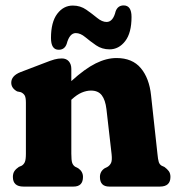

<svg xmlns="http://www.w3.org/2000/svg" viewBox="-20 -688 654 708"><path d="M243 -434V-389Q293 -434.5 332.8 -454.2Q372.5 -474 409.5 -474Q468 -474 499.2 -436.8Q530.5 -399.5 537 -336.5L560.5 -121.5Q562.5 -99.5 565.5 -90.5Q568.5 -81.5 576 -77L586 -72.5Q596.5 -65 602.5 -56.8Q608.5 -48.5 608.5 -35.5Q608.5 0 569.5 0H383Q348.5 0 348.5 -35.5Q348.5 -56 366 -67.5L377 -73Q385 -78 389.5 -87.2Q394 -96.5 391.5 -119.5L372.5 -285.5Q368.5 -319.5 355.2 -336.8Q342 -354 315.5 -354Q299 -354 281.2 -346.5Q263.5 -339 244 -321L243 -320V-121.5Q243 -97 246.2 -87.5Q249.5 -78 257.5 -73L268.5 -67.5Q286 -55.5 286 -35.5Q286 0 251 0H66.5Q27.5 0 27.5 -35.5Q27.5 -48.5 33.2 -57Q39 -65.5 49.5 -72.5L60 -77Q67.5 -81.5 71.5 -90.2Q75.5 -99 75.5 -121.5V-309.5Q75.5 -329 70.8 -336.5Q66 -344 57 -348L43 -351Q21.5 -363 21.5 -383Q21.5 -408.5 55.5 -422L144.5 -456Q167 -465 180.8 -468.8Q194.5 -472.5 208 -472.5Q224.5 -472.5 233.8 -461.8Q243 -451 243 -434ZM384 -506Q356 -506 334.2 -521Q312.5 -536 294.5 -551Q276.5 -566 259.5 -566Q236.5 -566 226 -526.5Q218.5 -504.5 196.5 -504.5Q168 -504.5 168 -548Q168 -606.5 191 -637Q214 -667.5 248.5 -667.5Q276.5 -667.5 298.2 -652.2Q320 -637 338.2 -622Q356.5 -607 373 -607Q397 -607 406.5 -646.5Q414.5 -668 436 -668Q465 -668 465 -625.5Q465 -566.5 441.5 -536.2Q418 -506 384 -506Z"/></svg>

Font: Fraunces 72pt SuperSoft
Style: Bold
Weight: 700
Version: Version 1.000;[0bf87f6ff]